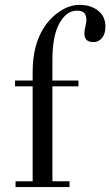

<svg xmlns="http://www.w3.org/2000/svg" viewBox="-20 -758 447 778"><path d="M41 -408.2V-431.6H112.3V-465.8Q112.3 -573.2 155.8 -642.6Q182.1 -685.1 221.9 -711.7Q261.7 -738.3 302.7 -738.3Q347.7 -738.3 377.4 -714.8Q407.2 -691.4 407.2 -650.4Q407.2 -620.6 393.3 -604Q379.4 -587.4 358.9 -587.4Q321.8 -587.4 321.8 -622.1Q321.8 -632.8 326.2 -651.4Q330.1 -666.5 330.1 -677.2Q330.1 -694.3 322 -704.6Q314 -714.8 291 -714.8Q249.5 -714.8 220.9 -663.8Q192.4 -612.8 192.4 -515.6V-431.6H297.9V-408.2H192.4V-23.4H261.7V0H43V-23.4H112.3V-408.2Z"/></svg>

Font: Theano Didot
Style: Regular
Weight: 400
Designer: Alexey Kryukov
Version: Version 2.0